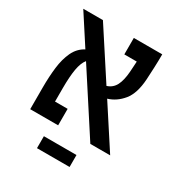

<svg xmlns="http://www.w3.org/2000/svg" viewBox="-174 -710 934 991"><g transform="rotate(30 293.0 -214.5)"><path d="M416 0 183.1 -358.9Q164.6 -336.4 156.7 -291.7Q148.9 -247.1 148.9 -177.7V-98.1H224.1V0H57.6V-130.9Q57.6 -193.4 64.2 -249Q70.8 -304.7 90.6 -346.7Q110.4 -388.7 149.9 -409.7L35.6 -585.9H152.8L338.4 -300.8Q372.1 -311.5 387.7 -342Q403.3 -372.6 407.2 -424.3Q408.2 -439.5 409.2 -455.6Q410.2 -471.7 411.1 -487.8H336.9V-585.9H506.3Q506.3 -547.4 504.6 -506.1Q502.9 -464.8 501 -434.1Q495.6 -347.7 459.7 -304Q423.8 -260.3 374.5 -245.6L534.2 0ZM382.8 85.4V156.7H188.5V85.4Z"/></g></svg>

Font: CaskaydiaCove NFP
Style: Regular
Weight: 400
Designer: Aaron Bell
Foundry: Saja Typeworks
Version: Version 2111.001; VTT 6.35;Nerd Fonts 3.1.1